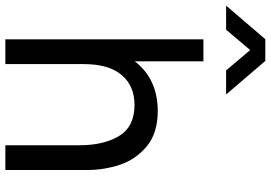

<svg xmlns="http://www.w3.org/2000/svg" viewBox="-216 -822 985 698"><g transform="rotate(90 276.0 -472.5)"><path d="M270 -802.5H182.5L108.5 -890L34.5 -802.5H-53L69 -945H148ZM544.5 -298.5V0H454.5V-270.5Q454.5 -357.5 420.8 -413.5Q387 -469.5 308 -469.5Q239 -469.5 199.2 -422.8Q159.5 -376 159.5 -284.5V0H69.5V-720H149.5V-470.5Q180 -511 225.8 -532.5Q271.5 -554 329.5 -554Q410.5 -554 458.5 -514Q506.5 -474 525.5 -416.2Q544.5 -358.5 544.5 -298.5Z"/></g></svg>

Font: CCSD_manrope Medium
Style: Regular
Weight: 500
Designer: Mikhail Sharanda
Foundry: Mikhail Sharanda
Version: Version 4.503